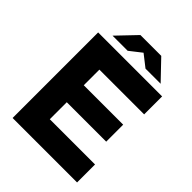

<svg xmlns="http://www.w3.org/2000/svg" viewBox="-238 -972 1095 1095"><g transform="rotate(45 309.0 -425.0)"><path d="M62 0V-690H217V0ZM130 0V-145H582V0ZM130 -282V-419H535V-282ZM130 -545V-690H578V-545ZM399 -735 252 -850H411L521 -735ZM133 -735 243 -850H402L255 -735Z"/></g></svg>

Font: Radio Canada Big
Style: Bold
Weight: 700
Designer: Étienne Aubert Bonn
Foundry: Coppers and Brasses
Version: Version 1.001